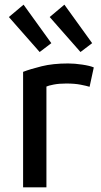

<svg xmlns="http://www.w3.org/2000/svg" viewBox="-20 -803 433 823"><path d="M79 0V-495Q110 -507 158.5 -519Q207 -531 272 -531Q300 -531 333 -526Q366 -521 382 -514L364 -431Q351 -435 325.5 -440Q300 -445 264 -445Q233 -445 210 -440.5Q187 -436 179 -432V0ZM325 -580 193 -730 256 -783 375 -618ZM150 -580 18 -730 81 -783 200 -618Z"/></svg>

Font: Ubuntu Sans Medium
Style: Regular
Weight: 500
Designer: Dalton Maag Ltd
Foundry: Dalton Maag Ltd
Version: Version 1.006; ttfautohint (v1.8.4.7-5d5b)